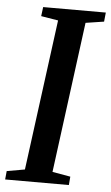

<svg xmlns="http://www.w3.org/2000/svg" viewBox="-57 -779 471 815"><g transform="rotate(5 178.0 -371.5)"><path d="M-3.5 0 0 -36 76.5 -49.5 161.5 -692 88.5 -704 93.5 -743H360.5L356.5 -704L278.5 -692L194 -49.5L271 -36L268 0Z"/></g></svg>

Font: Merriweather 48pt Medium
Style: Italic
Weight: 500
Italic angle: -7.8°
Version: Version 2.101